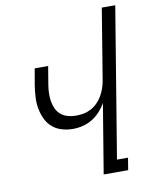

<svg xmlns="http://www.w3.org/2000/svg" viewBox="-83 -796 666 857"><g transform="rotate(-10 250.0 -367.5)"><path d="M317 0 369 -315Q358 -295 341.5 -277Q325 -259 305 -247Q285 -235 262.5 -229.5Q240 -224 218 -224Q191 -224 166.5 -231.5Q142 -239 124 -255Q106 -271 95.5 -293.5Q85 -316 80.5 -341Q76 -366 77.5 -392.5Q79 -419 83 -445L96 -520H157L143 -436Q140 -417 139.5 -398.5Q139 -380 142 -362Q145 -344 152.5 -328Q160 -312 173.5 -301Q187 -290 204.5 -285Q222 -280 241 -280Q258 -280 275 -283Q292 -286 308.5 -294.5Q325 -303 338.5 -316.5Q352 -330 361 -345.5Q370 -361 376 -378Q382 -395 385 -412L438 -735H499L387 -55H437L428 0Z"/></g></svg>

Font: Iosevka Term Curly Light
Style: Italic
Weight: 300
Italic angle: -9°
Designer: Belleve Invis
Foundry: Belleve Invis
Version: Version 32.3.0